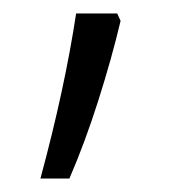

<svg xmlns="http://www.w3.org/2000/svg" viewBox="-20 -136 266 285"><path d="M159 -105Q146 -50 126 13Q106 76 83 129H40Q76 -4 93 -116H154Z"/></svg>

Font: Noto Sans Lao Light
Style: Regular
Weight: 300
Designer: Monotype Design Team
Foundry: Monotype Imaging Inc.
Version: Version 2.003; ttfautohint (v1.8.4.7-5d5b)